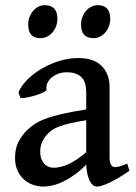

<svg xmlns="http://www.w3.org/2000/svg" viewBox="-20 -687 513 722"><path d="M181.6 -56.2Q207 -56.2 237.1 -69.6Q267.1 -83 304.2 -114.7V-234.9Q267.1 -229 242.7 -223.1Q218.3 -217.3 202.1 -211.2Q186 -205.1 176.5 -198.5Q167 -191.9 159.7 -184.1Q147 -170.9 139.2 -154.8Q131.3 -138.7 131.3 -116.7Q131.3 -98.1 136.7 -86.4Q142.1 -74.7 149.9 -67.9Q157.7 -61 166.5 -58.6Q175.3 -56.2 181.6 -56.2ZM466.8 -44.9Q425.3 -16.1 392.8 -0.7Q360.4 14.6 345.2 14.6Q328.1 14.6 317.1 -7.3Q306.2 -29.3 304.2 -67.9Q282.2 -45.4 260.3 -29.8Q238.3 -14.2 217.5 -4.2Q196.8 5.9 177.7 10.3Q158.7 14.6 143.1 14.6Q124.5 14.6 105.7 8.5Q86.9 2.4 71.5 -10.7Q56.2 -23.9 46.4 -44.4Q36.6 -64.9 36.6 -93.3Q36.6 -128.9 49.3 -153.3Q62 -177.7 80.1 -195.8Q91.8 -207.5 106.9 -218.3Q122.1 -229 146.7 -238.8Q171.4 -248.5 209.2 -257.6Q247.1 -266.6 304.2 -275.4V-340.3Q304.2 -356.4 300.8 -370.4Q297.4 -384.3 288.6 -394.3Q279.8 -404.3 265.1 -409.9Q250.5 -415.5 228.5 -415Q213.9 -415 200.2 -410.2Q186.5 -405.3 175.8 -397Q165 -388.7 159.2 -376.7Q153.3 -364.7 154.8 -350.1Q155.3 -347.2 149.2 -343.3Q143.1 -339.4 133.5 -335.4Q124 -331.5 112.5 -328.1Q101.1 -324.7 90.1 -322.3Q79.1 -319.8 70.1 -318.6Q61 -317.4 57.1 -318.4L49.3 -339.8Q60.5 -365.7 84.5 -389.2Q108.4 -412.6 139.2 -430.2Q169.9 -447.8 205.1 -458.3Q240.2 -468.8 274.4 -468.8Q332.5 -468.8 362.3 -439Q392.1 -409.2 392.1 -358.9V-96.7Q392.1 -76.2 397.5 -67.4Q402.8 -58.6 411.6 -58.6Q418.5 -58.6 428.7 -61Q439 -63.5 458.5 -71.8ZM394.5 -616.7Q394.5 -601.6 389.6 -588.4Q384.8 -575.2 376.2 -565.2Q367.7 -555.2 356.2 -549.3Q344.7 -543.5 331.5 -543.5Q307.6 -543.5 296.1 -556.6Q284.7 -569.8 284.7 -594.7Q284.7 -609.9 289.8 -623Q294.9 -636.2 303.5 -646.2Q312 -656.2 323.5 -661.9Q335 -667.5 347.7 -667.5Q394.5 -667.5 394.5 -616.7ZM195.8 -616.7Q195.8 -601.6 190.9 -588.4Q186 -575.2 177.5 -565.2Q168.9 -555.2 157.2 -549.3Q145.5 -543.5 132.3 -543.5Q108.4 -543.5 97.2 -556.6Q85.9 -569.8 85.9 -594.7Q85.9 -609.9 91.1 -623Q96.2 -636.2 104.7 -646.2Q113.3 -656.2 124.5 -661.9Q135.7 -667.5 148.4 -667.5Q195.8 -667.5 195.8 -616.7Z"/></svg>

Font: Gentium Book Basic
Style: Regular
Weight: 400
Designer: J. Victor Gaultney and Annie Olsen
Foundry: SIL International
Version: Version 1.102; 2013; Maintenance release